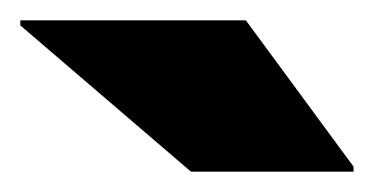

<svg xmlns="http://www.w3.org/2000/svg" viewBox="-20 -736 368 189"><path d="M168 -567 0 -711V-716H222L328 -572V-567Z"/></svg>

Font: Saira Expanded Black
Style: Regular
Weight: 900
Width: 7
Designer: Hector Gatti with collaboration of the Omnibus-Type team
Foundry: Omnibus-Type
Version: Version 1.101